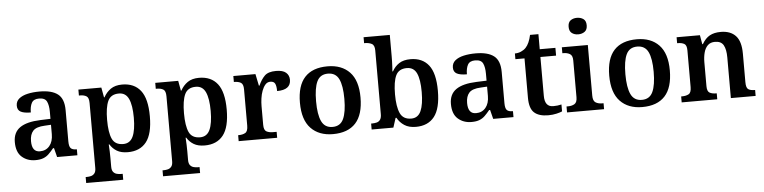

<svg xmlns="http://www.w3.org/2000/svg" viewBox="-53 -1054 6268 1575"><g transform="rotate(-5 3080.5 -266.5)"><path d="M203 10Q137 10 92 -29.5Q47 -69 47 -152Q47 -232 103 -271Q159 -310 272 -314L355 -317V-374Q355 -428 340 -459.5Q325 -491 276 -491Q231 -491 215 -461.5Q199 -432 199 -383Q144 -383 116.5 -397.5Q89 -412 89 -448Q89 -484 115.5 -506Q142 -528 186.5 -538Q231 -548 285 -548Q385 -548 435 -509.5Q485 -471 485 -377V-120Q485 -79 498.5 -64Q512 -49 546 -49H549V0H382L363 -75H355Q333 -48 313.5 -29Q294 -10 268 0Q242 10 203 10ZM246 -59Q296 -59 325.5 -94.5Q355 -130 355 -191V-268L303 -265Q233 -262 206.5 -232.5Q180 -203 180 -148Q180 -59 246 -59Z M601 233V184H611Q629 184 646 179.5Q663 175 674.5 160.5Q686 146 686 117V-418Q686 -463 665.5 -475Q645 -487 615 -487H604V-536H793L808 -454H812Q834 -495 870.5 -520.5Q907 -546 965 -546Q1064 -546 1116.5 -479Q1169 -412 1169 -267Q1169 -122 1116.5 -55.5Q1064 11 964 11Q909 11 874 -10Q839 -31 818 -66H813Q815 -38 816 -7.5Q817 23 817 46V118Q817 147 828.5 161Q840 175 857 179.5Q874 184 892 184H906V233ZM932 -59Q988 -59 1012.5 -111.5Q1037 -164 1037 -267Q1037 -369 1012.5 -422Q988 -475 932 -475Q865 -475 841 -422.5Q817 -370 817 -267Q817 -163 841 -111Q865 -59 932 -59Z M1234 233V184H1244Q1262 184 1279 179.5Q1296 175 1307.5 160.5Q1319 146 1319 117V-418Q1319 -463 1298.5 -475Q1278 -487 1248 -487H1237V-536H1426L1441 -454H1445Q1467 -495 1503.5 -520.5Q1540 -546 1598 -546Q1697 -546 1749.5 -479Q1802 -412 1802 -267Q1802 -122 1749.5 -55.5Q1697 11 1597 11Q1542 11 1507 -10Q1472 -31 1451 -66H1446Q1448 -38 1449 -7.5Q1450 23 1450 46V118Q1450 147 1461.5 161Q1473 175 1490 179.5Q1507 184 1525 184H1539V233ZM1565 -59Q1621 -59 1645.5 -111.5Q1670 -164 1670 -267Q1670 -369 1645.5 -422Q1621 -475 1565 -475Q1498 -475 1474 -422.5Q1450 -370 1450 -267Q1450 -163 1474 -111Q1498 -59 1565 -59Z M1877 0V-49H1880Q1914 -49 1936 -61.5Q1958 -74 1958 -121V-419Q1958 -463 1937 -475Q1916 -487 1883 -487H1880V-536H2062L2082 -439H2087Q2109 -489 2138.5 -518Q2168 -547 2232 -547Q2288 -547 2314 -524.5Q2340 -502 2340 -465Q2340 -382 2227 -382Q2227 -423 2217 -443Q2207 -463 2178 -463Q2153 -463 2136.5 -444Q2120 -425 2109 -395.5Q2098 -366 2093.5 -332.5Q2089 -299 2089 -270V-116Q2089 -72 2110.5 -60.5Q2132 -49 2163 -49H2194V0Z M2653 10Q2538 10 2471.5 -59.5Q2405 -129 2405 -270Q2405 -410 2468.5 -479Q2532 -548 2656 -548Q2772 -548 2838 -479Q2904 -410 2904 -270Q2904 -129 2840.5 -59.5Q2777 10 2653 10ZM2655 -49Q2719 -49 2745 -105Q2771 -161 2771 -270Q2771 -379 2744.5 -433.5Q2718 -488 2654 -488Q2590 -488 2564 -433.5Q2538 -379 2538 -270Q2538 -161 2564.5 -105Q2591 -49 2655 -49Z M3336 10Q3279 10 3241.5 -14.5Q3204 -39 3183 -78H3176L3151 0H2972V-49H2980Q3000 -49 3018 -53.5Q3036 -58 3047 -73.5Q3058 -89 3058 -120V-644Q3058 -687 3034.5 -699Q3011 -711 2979 -711H2972V-760H3188V-584Q3188 -566 3187.5 -542Q3187 -518 3185.5 -495Q3184 -472 3183 -460H3188Q3209 -499 3245 -523Q3281 -547 3339 -547Q3437 -547 3489 -480.5Q3541 -414 3541 -270Q3541 -124 3488.5 -57Q3436 10 3336 10ZM3304 -61Q3360 -61 3384 -115Q3408 -169 3408 -271Q3408 -374 3384 -425.5Q3360 -477 3303 -477Q3237 -477 3212.5 -426Q3188 -375 3188 -270Q3188 -169 3212.5 -115Q3237 -61 3304 -61Z M3794 10Q3728 10 3683 -29.5Q3638 -69 3638 -152Q3638 -232 3694 -271Q3750 -310 3863 -314L3946 -317V-374Q3946 -428 3931 -459.5Q3916 -491 3867 -491Q3822 -491 3806 -461.5Q3790 -432 3790 -383Q3735 -383 3707.5 -397.5Q3680 -412 3680 -448Q3680 -484 3706.5 -506Q3733 -528 3777.5 -538Q3822 -548 3876 -548Q3976 -548 4026 -509.5Q4076 -471 4076 -377V-120Q4076 -79 4089.5 -64Q4103 -49 4137 -49H4140V0H3973L3954 -75H3946Q3924 -48 3904.5 -29Q3885 -10 3859 0Q3833 10 3794 10ZM3837 -59Q3887 -59 3916.5 -94.5Q3946 -130 3946 -191V-268L3894 -265Q3824 -262 3797.5 -232.5Q3771 -203 3771 -148Q3771 -59 3837 -59Z M4426 10Q4349 10 4310.5 -25Q4272 -60 4272 -147V-472H4197V-519Q4224 -519 4248 -529.5Q4272 -540 4288 -557Q4319 -590 4334 -660H4403V-536H4532V-472H4403V-152Q4403 -61 4473 -61Q4491 -61 4508 -63Q4525 -65 4541 -69V-12Q4526 -5 4494.5 2.5Q4463 10 4426 10Z M4729 -630Q4698 -630 4676.5 -646Q4655 -662 4655 -698Q4655 -735 4676.5 -750.5Q4698 -766 4729 -766Q4760 -766 4782 -750.5Q4804 -735 4804 -698Q4804 -662 4782 -646Q4760 -630 4729 -630ZM4581 0V-49H4594Q4625 -49 4647 -62Q4669 -75 4669 -118V-420Q4669 -461 4647 -474Q4625 -487 4594 -487H4585V-536H4799V-120Q4799 -76 4820.5 -62.5Q4842 -49 4874 -49H4886V0Z M5200 10Q5085 10 5018.5 -59.5Q4952 -129 4952 -270Q4952 -410 5015.5 -479Q5079 -548 5203 -548Q5319 -548 5385 -479Q5451 -410 5451 -270Q5451 -129 5387.5 -59.5Q5324 10 5200 10ZM5202 -49Q5266 -49 5292 -105Q5318 -161 5318 -270Q5318 -379 5291.5 -433.5Q5265 -488 5201 -488Q5137 -488 5111 -433.5Q5085 -379 5085 -270Q5085 -161 5111.5 -105Q5138 -49 5202 -49Z M5525 0V-49H5532Q5565 -49 5587 -61Q5609 -73 5609 -119V-421Q5609 -464 5588.5 -475.5Q5568 -487 5535 -487H5530V-536H5722L5735 -461H5740Q5767 -508 5803.5 -528Q5840 -548 5894 -548Q5974 -548 6017 -502Q6060 -456 6060 -354V-120Q6060 -73 6078 -61Q6096 -49 6129 -49H6134V0H5930V-335Q5930 -400 5910.5 -435.5Q5891 -471 5840 -471Q5802 -471 5780 -449Q5758 -427 5748.5 -391Q5739 -355 5739 -313V-115Q5739 -72 5759.5 -60.5Q5780 -49 5813 -49H5818V0Z"/></g></svg>

Font: Noto Serif Myanmar SemiBold
Style: Regular
Weight: 600
Designer: Ben Mitchell and the Monotype Design Team
Foundry: Monotype Imaging Inc.
Version: Version 2.106; ttfautohint (v1.8.4.7-5d5b)